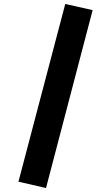

<svg xmlns="http://www.w3.org/2000/svg" viewBox="-20 -836 560 968"><path d="M447 -785 212 112 73 80 309 -816Z"/></svg>

Font: Statis Sans
Style: Bold
Weight: 700
Designer: bBox Type GmbH
Foundry: bBox Type GmbH
Version: Version 1.000